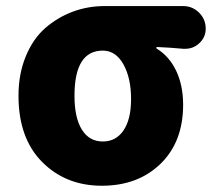

<svg xmlns="http://www.w3.org/2000/svg" viewBox="-20 -589 699 623"><path d="M310.5 13.7Q193.4 13.7 116.7 -63.5Q40 -140.6 40 -278.3Q40 -348.6 63.5 -405.8Q86.9 -462.9 126.5 -497.6Q166 -532.2 215.3 -550.8Q264.6 -569.3 319.3 -569.3H574.2Q604.5 -569.3 626 -547.9Q647.5 -526.4 647.5 -496.1Q647.5 -466.8 625 -447.3Q606.4 -430.7 581.1 -430.7Q578.1 -430.7 574.2 -430.7Q533.2 -434.6 489.3 -436.5Q487.3 -436.5 487.3 -434.1Q487.3 -431.6 489.3 -430.7Q529.3 -406.2 551.8 -358.9Q574.2 -311.5 574.2 -249Q574.2 -128.9 501 -57.6Q427.7 13.7 310.5 13.7ZM313.5 -129.9Q356.4 -129.9 380.9 -166Q405.3 -202.1 405.3 -267.6Q405.3 -335.9 380.4 -380.4Q355.5 -424.8 313.5 -424.8Q221.7 -424.8 221.7 -278.3Q221.7 -207 245.6 -168.5Q269.5 -129.9 313.5 -129.9Z"/></svg>

Font: Gen Jyuu GothicX Heavy
Style: Bold
Weight: 900
Designer: [Source Han Sans]
Ryoko NISHIZUKA  (kana & ideographs); Paul D. Hunt (Latin, Greek & Cyrillic); Wenlong ZHANG  (bopomofo
Version: Version 1.002.20150607